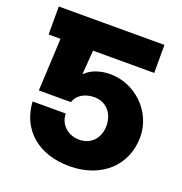

<svg xmlns="http://www.w3.org/2000/svg" viewBox="-132 -843 919 969"><g transform="rotate(20 327.0 -358.5)"><path d="M587.4 -727.5H20V-577.1H84L70.3 -294.9H242.2C254.4 -333.5 293.5 -358.9 346.7 -358.9C408.7 -358.9 452.1 -311 452.1 -243.7C452.1 -176.8 409.2 -130.9 346.2 -130.9C284.7 -130.9 238.3 -173.8 237.8 -231.9H59.6C68.8 -81.5 179.7 11.7 344.7 11.7C518.6 11.7 631.8 -97.2 631.8 -249C631.8 -387.7 512.7 -495.6 382.8 -495.6C327.6 -495.6 281.2 -479 250 -447.8H249L258.8 -577.1H587.4Z"/></g></svg>

Font: Raveo Display Display ExtraBold
Style: Regular
Weight: 800
Designer: Jakub Foglar, Rasmus Andersson (Inter)
Foundry: Jakubfoglar.com
Version: Version 1.100;Glyphs 3.2.3 (3260)